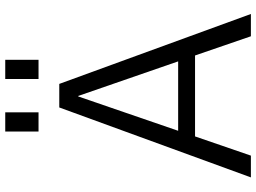

<svg xmlns="http://www.w3.org/2000/svg" viewBox="-142 -834 977 732"><g transform="rotate(-90 346.0 -468.5)"><path d="M35.2 0 301.8 -730.5H391.6L658.2 0H573.2L500 -212.9H191.4L118.2 0ZM210 -809.6V-936.5H283.2V-809.6ZM212.9 -277.3H477.5L345.7 -658.2H343.8ZM410.2 -809.6V-936.5H483.4V-809.6Z"/></g></svg>

Font: GenEi M Gothic v2 Regular
Style: Regular
Weight: 400
Version: Version 2.0